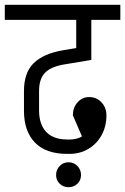

<svg xmlns="http://www.w3.org/2000/svg" viewBox="-45 -650 522 801"><path d="M-25 -567V-630H457V-567ZM234 -8V-68H245V-8ZM245 -8V-68Q291 -68 316.5 -97Q342 -126 342 -169H399Q399 -123 379 -86.5Q359 -50 324 -29Q289 -8 245 -8ZM299 -76 259 -169Q259 -201 278.5 -223Q298 -245 327 -245Q358 -245 378.5 -223Q399 -201 399 -169Q399 -143 386 -121.5Q373 -100 350.5 -88Q328 -76 299 -76ZM236 -8Q146 -8 100.5 -55.5Q55 -103 55 -188H118Q118 -151 131 -124Q144 -97 170 -82.5Q196 -68 236 -68ZM55 -187V-271H118V-187ZM55 -270Q55 -347 95.5 -386.5Q136 -426 216 -440V-380Q164 -370 141 -344.5Q118 -319 118 -270ZM216 -380V-440L336 -460V-400ZM273 -437V-630H336V-437ZM241 131Q219 131 204 116.5Q189 102 189 80Q189 58 204 42.5Q219 27 241 27Q263 27 278 42.5Q293 58 293 80Q293 102 278 116.5Q263 131 241 131Z"/></svg>

Font: Akshar Light Light
Style: Regular
Weight: 300
Version: Version 1.100